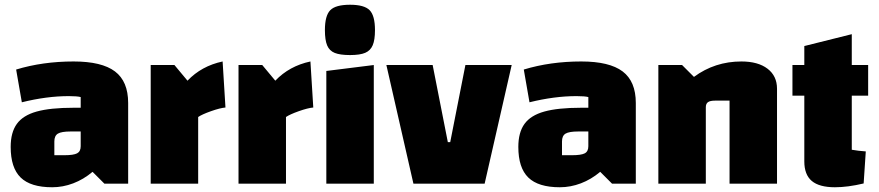

<svg xmlns="http://www.w3.org/2000/svg" viewBox="-20 -774 3703 809"><path d="M520 -340V0H420L370 -50Q332 -18 288.5 -1.5Q245 15 200 15Q109 15 67 -26Q25 -67 25 -155Q25 -216 51 -252Q77 -288 134.5 -304Q192 -320 290 -320H320V-365Q305 -369 270 -369Q177 -369 72 -343L48 -481Q160 -515 290 -515Q409 -515 464.5 -473Q520 -431 520 -340ZM320 -158V-220H278Q239 -220 224 -211Q209 -202 209 -178V-120H251Q290 -120 305 -128Q320 -136 320 -158Z M770 -434Q829 -496 918 -515L930 -321Q907 -319 869 -305.5Q831 -292 815 -281V0H615V-500H715Z M1140 -434Q1199 -496 1288 -515L1300 -321Q1277 -319 1239 -305.5Q1201 -292 1185 -281V0H985V-500H1085Z M1349 0ZM1555 -500V0H1355V-475ZM1349 -647Q1349 -708 1371.5 -731Q1394 -754 1455 -754Q1515 -754 1537.5 -731Q1560 -708 1560 -647Q1560 -606 1550.5 -583.5Q1541 -561 1519 -551.5Q1497 -542 1455 -542Q1413 -542 1390.5 -551Q1368 -560 1358.5 -582.5Q1349 -605 1349 -647Z M1803 -500 1867 -175H1877L1941 -500H2136L2022 0H1722L1608 -500Z M2659 -340V0H2559L2509 -50Q2471 -18 2427.5 -1.5Q2384 15 2339 15Q2248 15 2206 -26Q2164 -67 2164 -155Q2164 -216 2190 -252Q2216 -288 2273.5 -304Q2331 -320 2429 -320H2459V-365Q2444 -369 2409 -369Q2316 -369 2211 -343L2187 -481Q2299 -515 2429 -515Q2548 -515 2603.5 -473Q2659 -431 2659 -340ZM2459 -158V-220H2417Q2378 -220 2363 -211Q2348 -202 2348 -178V-120H2390Q2429 -120 2444 -128Q2459 -136 2459 -158Z M2754 -500H2854L2904 -450Q2992 -515 3104 -515Q3174 -515 3214 -484.5Q3254 -454 3254 -400V0H3054V-350H2993Q2972 -350 2963 -343.5Q2954 -337 2954 -322V0H2754Z M3569 -371V-143Q3598 -138 3628 -136L3619 -1Q3552 15 3498 15Q3432 15 3400.5 -11.5Q3369 -38 3369 -94V-371H3319V-500H3369V-580L3569 -630V-500H3638V-371Z"/></svg>

Font: Changa Black
Style: Regular
Weight: 900
Designer: Eduardo Rodriguez Tunni
Foundry: Eduardo Rodriguez Tunni
Version: Version 2.001; ttfautohint (v1.5.10-5e6f)